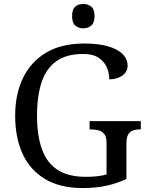

<svg xmlns="http://www.w3.org/2000/svg" viewBox="-20 -945 754 975"><path d="M401 10Q285 10 208.5 -36Q132 -82 94.5 -164.5Q57 -247 57 -358Q57 -466 96.5 -548.5Q136 -631 214 -677.5Q292 -724 407 -724Q481 -724 530 -709.5Q579 -695 603.5 -669.5Q628 -644 628 -612Q628 -580 601 -561Q574 -542 535 -542Q535 -573 522.5 -602.5Q510 -632 481 -651.5Q452 -671 403 -671Q318 -671 266.5 -634.5Q215 -598 191.5 -528Q168 -458 168 -358Q168 -258 192.5 -188.5Q217 -119 271.5 -83Q326 -47 417 -47Q446 -47 473 -50Q500 -53 521 -59V-220Q521 -250 509.5 -264.5Q498 -279 479.5 -283.5Q461 -288 439 -288H435V-330H695V-288H691Q672 -288 656.5 -283Q641 -278 631.5 -263Q622 -248 622 -216V-36Q572 -13 519 -1.5Q466 10 401 10ZM403 -801Q379 -801 362.5 -815Q346 -829 346 -863Q346 -898 362.5 -911.5Q379 -925 403 -925Q426 -925 443 -911.5Q460 -898 460 -863Q460 -829 443 -815Q426 -801 403 -801Z"/></svg>

Font: Noto Serif Ethiopic
Style: Regular
Weight: 400
Designer: Monotype Design Team
Foundry: Monotype Imaging Inc.
Version: Version 2.102